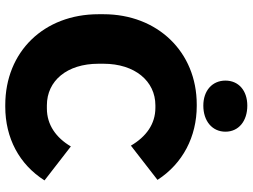

<svg xmlns="http://www.w3.org/2000/svg" viewBox="-135 -810 959 729"><g transform="rotate(90 344.5 -445.5)"><path d="M381 -738C440 -738 480 -772 480 -822C480 -872 440 -905 381 -905C324 -905 286 -872 286 -822C286 -772 324 -738 381 -738ZM379 14H385C504 14 604 -39 665 -135L536 -235C503 -179 454 -144 392 -144H380C287 -144 222 -220 222 -340V-359C222 -478 288 -556 380 -556H389C451 -556 499 -521 533 -463L663 -564C601 -660 499 -713 382 -713H377C177 -713 34 -564 34 -359V-340C34 -133 176 14 379 14Z"/></g></svg>

Font: Fixel Text ExtraBold
Style: Regular
Weight: 800
Width: 4
Designer: AlfaBravo + MacPaw
Foundry: Kyrylo Tkachov, Marchela Mozhyna, Serhii Makarenko, Maria Weinstein, Zakhar Kryvoshyya
Version: Version 1.211